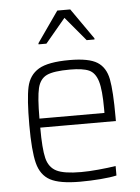

<svg xmlns="http://www.w3.org/2000/svg" viewBox="-53 -777 605 827"><g transform="rotate(-5 249.5 -363.5)"><path d="M436 -239H109Q109 -148 119 -107Q129 -66 161.5 -49.5Q194 -33 268 -33Q301 -33 343.5 -37Q386 -41 418 -46V-5Q392 1 348 4.5Q304 8 260 8Q172 8 131 -14Q90 -36 76.5 -89.5Q63 -143 63 -254Q63 -367 74 -418Q85 -469 126 -493.5Q167 -518 260 -518Q343 -518 379.5 -495Q416 -472 426 -420.5Q436 -369 436 -256ZM109 -278H390V-296Q390 -378 378.5 -415.5Q367 -453 340.5 -465Q314 -477 258 -477Q188 -477 158 -463Q128 -449 118.5 -409.5Q109 -370 109 -278ZM133 -597V-602L226 -735H282L375 -602V-597H341L254 -701L167 -597Z"/></g></svg>

Font: Saira Semi Condensed ExtraLight
Style: Regular
Weight: 200
Width: 4
Designer: Hector Gatti with collaboration of the Omnibus-Type team
Foundry: Omnibus-Type
Version: Version 1.001; ttfautohint (v1.8)